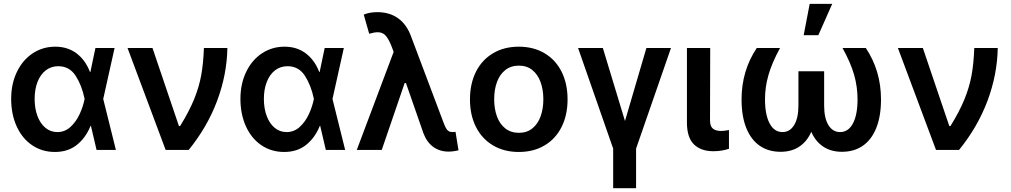

<svg xmlns="http://www.w3.org/2000/svg" viewBox="-20 -780 5259 999"><path d="M38.1 -265.6Q38.1 -344.2 68.1 -406.2Q98.1 -468.3 150.4 -502.7Q202.6 -537.1 267.6 -537.1Q332.5 -537.1 378.7 -502Q424.8 -466.8 448.2 -405.3H450.2L476.6 -530.3H576.2L517.1 -265.1L583 0H482.4L453.1 -125H451.2Q425.8 -62.5 379.6 -25.9Q333.5 10.7 265.6 10.7Q199.2 10.7 147.5 -24.2Q95.7 -59.1 66.9 -122.1Q38.1 -185.1 38.1 -265.6ZM278.3 -92.8Q317.4 -92.8 346.7 -119.6Q376 -146.5 394 -185.5Q412.1 -224.6 419.9 -263.7L420.4 -265.1L419.9 -266.6Q406.2 -334.5 374 -385Q341.8 -435.5 283.2 -435.5Q246.1 -435.5 218.3 -414.1Q190.4 -392.6 175.3 -354Q160.2 -315.4 160.2 -265.6Q160.2 -215.8 174.8 -176.5Q189.5 -137.2 216.3 -115Q243.2 -92.8 278.3 -92.8Z M643.6 -530.3H773.4L911.1 -124H917Q964.4 -200.7 990 -263.7Q1015.6 -326.7 1026.9 -388.2Q1038.1 -449.7 1041 -530.3H1163.1Q1160.6 -391.1 1109.6 -255.1Q1058.6 -119.1 961.9 0H841.8Z M1231 -265.6Q1231 -344.2 1261 -406.2Q1291 -468.3 1343.3 -502.7Q1395.5 -537.1 1460.4 -537.1Q1525.4 -537.1 1571.5 -502Q1617.7 -466.8 1641.1 -405.3H1643.1L1669.4 -530.3H1769L1710 -265.1L1775.9 0H1675.3L1646 -125H1644Q1618.7 -62.5 1572.5 -25.9Q1526.4 10.7 1458.5 10.7Q1392.1 10.7 1340.3 -24.2Q1288.6 -59.1 1259.8 -122.1Q1231 -185.1 1231 -265.6ZM1471.2 -92.8Q1510.3 -92.8 1539.6 -119.6Q1568.8 -146.5 1586.9 -185.5Q1605 -224.6 1612.8 -263.7L1613.3 -265.1L1612.8 -266.6Q1599.1 -334.5 1566.9 -385Q1534.7 -435.5 1476.1 -435.5Q1439 -435.5 1411.1 -414.1Q1383.3 -392.6 1368.2 -354Q1353 -315.4 1353 -265.6Q1353 -215.8 1367.7 -176.5Q1382.3 -137.2 1409.2 -115Q1436 -92.8 1471.2 -92.8Z M2183.1 -86.9 2092.3 -347.7H2085.4L1966.3 0H1836.4L2028.3 -510.3L2014.2 -546.9Q1999 -582.5 1983.9 -597.4Q1968.8 -612.3 1944.8 -612.3Q1929.2 -612.3 1900.9 -604.5L1872.6 -704.1Q1902.8 -716.8 1943.8 -716.8Q2006.8 -716.8 2051.5 -684.8Q2096.2 -652.8 2118.7 -590.8L2287.6 -142.6Q2294.9 -123.5 2300.3 -113.5Q2305.7 -103.5 2313.7 -98.1Q2321.8 -92.8 2334.5 -92.8L2350.1 -93.8L2365.7 2Q2355.5 4.9 2340.8 6.8Q2326.2 8.8 2314 8.8Q2268.1 8.8 2234.4 -15.6Q2200.7 -40 2183.1 -86.9Z M2425.3 -262.7Q2425.3 -344.7 2456.5 -406.7Q2487.8 -468.8 2545.4 -502.9Q2603 -537.1 2679.2 -537.1Q2755.9 -537.1 2813.5 -502.9Q2871.1 -468.8 2902.1 -406.7Q2933.1 -344.7 2933.1 -262.7Q2933.1 -181.2 2901.9 -119.1Q2870.6 -57.1 2813.2 -23.2Q2755.9 10.7 2679.2 10.7Q2603 10.7 2545.4 -23.4Q2487.8 -57.6 2456.5 -119.4Q2425.3 -181.2 2425.3 -262.7ZM2807.1 -263.7Q2807.1 -313 2792.7 -352.8Q2778.3 -392.6 2749.8 -415.5Q2721.2 -438.5 2680.2 -438.5Q2638.2 -438.5 2609.1 -415.5Q2580.1 -392.6 2565.7 -353Q2551.3 -313.5 2551.3 -263.7Q2551.3 -213.9 2565.7 -174.3Q2580.1 -134.8 2609.1 -111.8Q2638.2 -88.9 2680.2 -88.9Q2721.2 -88.9 2749.8 -111.8Q2778.3 -134.8 2792.7 -174.3Q2807.1 -213.9 2807.1 -263.7Z M3116.7 -530.3 3231.9 -150.4 3343.3 -530.3H3471.2L3289.6 -6.8V199.2H3170.4V-6.8L2987.8 -530.3Z M3675.3 -530.3 3674.3 -154.3Q3674.3 -123 3689.2 -110.8Q3704.1 -98.6 3731.9 -98.6Q3748.5 -98.6 3772.9 -103.5V-5.9Q3734.9 6.8 3691.9 6.8Q3626.5 6.8 3590.3 -29.1Q3554.2 -64.9 3554.2 -142.6V-530.3Z M3960.4 -263.7Q3960.4 -183.1 3984.4 -137.9Q4008.3 -92.8 4051.3 -92.8Q4089.4 -92.8 4111.8 -128.9Q4134.3 -165 4134.3 -231.4V-409.2H4268.1V-231.4Q4268.1 -165 4290.5 -128.9Q4313 -92.8 4351.1 -92.8Q4394 -92.8 4418 -137.9Q4441.9 -183.1 4441.9 -263.7Q4441.9 -327.6 4424.3 -390.1Q4406.7 -452.6 4363.8 -530.3H4484.9Q4564 -411.6 4564 -262.7Q4564 -175.3 4539.3 -114Q4514.6 -52.7 4469.2 -21.5Q4423.8 9.8 4360.8 9.8Q4303.7 9.8 4263.4 -17.1Q4223.1 -43.9 4201.2 -94.2Q4179.2 -43.9 4138.9 -17.1Q4098.6 9.8 4041.5 9.8Q3978.5 9.8 3933.1 -21.5Q3887.7 -52.7 3863 -114Q3838.4 -175.3 3838.4 -262.7Q3838.4 -411.6 3917.5 -530.3H4038.6Q3996.1 -452.1 3978.3 -389.4Q3960.4 -326.7 3960.4 -263.7ZM4192.9 -759.8H4310.1L4237.8 -596.7H4161.6Z M4651.9 -530.3H4781.7L4919.4 -124H4925.3Q4972.7 -200.7 4998.3 -263.7Q5023.9 -326.7 5035.2 -388.2Q5046.4 -449.7 5049.3 -530.3H5171.4Q5168.9 -391.1 5117.9 -255.1Q5066.9 -119.1 4970.2 0H4850.1Z"/></svg>

Font: Pretendard SemiBold
Style: Regular
Weight: 600
Designer: Base glyphs from Inter by Rasmus Andersson; Hangeul glyphs from Noto Sans CJK(Source Han Sans) by Jang Soo-young and Kan
Foundry: Kil Hyung-jin
Version: Version 1.309